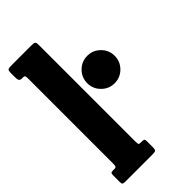

<svg xmlns="http://www.w3.org/2000/svg" viewBox="-239 -850 920 920"><g transform="rotate(-45 220.5 -390.0)"><path d="M37.5 -700H27.5Q18.5 -700 14.2 -706Q10 -712 10 -727V-756.5Q10 -773.5 15.8 -776.8Q21.5 -780 38 -780H173Q190 -780 195 -776.5Q200 -773 200 -755.5V-104Q200 -88.5 202 -84.2Q204 -80 215.5 -80H225Q233.5 -80 236.8 -77.2Q240 -74.5 240 -65V-23.5Q240 -7 235 -3.5Q230 0 213.5 0H30Q18.5 0 14.2 -2.8Q10 -5.5 10 -17.5V-60.5Q10 -71.5 12.2 -75.8Q14.5 -80 25.5 -80H39.5Q44 -80 47 -83.5Q50 -87 50 -103.5V-678.5Q50 -693.5 47.2 -696.8Q44.5 -700 37.5 -700ZM234.5 -462.5Q234.5 -501 261.8 -528.2Q289 -555.5 327.5 -555.5Q366 -555.5 393.2 -528.2Q420.5 -501 420.5 -462.5Q420.5 -424 393.2 -396.8Q366 -369.5 327.5 -369.5Q289 -369.5 261.8 -396.8Q234.5 -424 234.5 -462.5Z"/></g></svg>

Font: Besley* Condensed
Style: Bold
Weight: 700
Width: 3
Designer: Owen Earl
Foundry: indestructible type*
Version: Version 3.000; ttfautohint (v1.8.3)